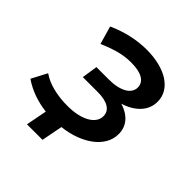

<svg xmlns="http://www.w3.org/2000/svg" viewBox="-182 -669 909 909"><g transform="rotate(45 272.0 -214.5)"><path d="M476 -163Q476 -131 460.2 -102.8Q444.5 -74.5 416 -52.5Q387.5 -30.5 348 -15.5Q308.5 -0.5 260.5 5L240 111H136L156.5 5.5Q111 0 70.5 -14.5Q30 -29 -5 -53L36 -131Q67.5 -108.5 113 -97.2Q158.5 -86 210 -86Q245 -86 273.5 -92.2Q302 -98.5 322.2 -109.8Q342.5 -121 353.8 -137Q365 -153 365 -172Q365 -202 339.2 -218Q313.5 -234 265 -234H165L177 -313H261Q289 -313 311.8 -318Q334.5 -323 350.5 -332Q366.5 -341 375.2 -354Q384 -367 384 -383Q384 -412.5 357 -428.8Q330 -445 278 -445Q238 -445 199.2 -434.8Q160.5 -424.5 113 -404L87 -495Q137.5 -517.5 187.8 -528.8Q238 -540 288 -540Q334.5 -540 373.2 -530.2Q412 -520.5 439.8 -502.5Q467.5 -484.5 482.8 -459Q498 -433.5 498 -402Q498 -357 467 -323.5Q436 -290 383 -274Q427.5 -260 451.8 -231.8Q476 -203.5 476 -163Z"/></g></svg>

Font: Argentum Sans
Style: Italic
Weight: 400
Italic angle: -11.3099°
Designer: Julieta Ulanovsky, Owen Earl, Rasmus Andersson, Cristiano Sobral
Foundry: The Argentum Sans Project Authors
Version: Version 3.131; ttfautohint (v1.8.4.7-5d5b-dirty)